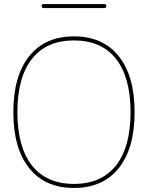

<svg xmlns="http://www.w3.org/2000/svg" viewBox="-20 -920 732 950"><path d="M554 -628.5Q482 -720 346 -720Q210 -720 138 -628.5Q66 -537 66 -365Q66 -193 138 -101.5Q210 -10 346 -10Q482 -10 554 -101.5Q626 -193 626 -365Q626 -537 554 -628.5ZM567.5 -88Q489 10 346 10Q203 10 124.5 -88Q46 -186 46 -365Q46 -544 124.5 -642Q203 -740 346 -740Q489 -740 567.5 -642Q646 -544 646 -365Q646 -186 567.5 -88ZM196 -880Q186 -880 186 -890Q186 -900 196 -900H496Q506 -900 506 -890Q506 -880 496 -880Z"/></svg>

Font: Rounded Mplus 1c Thin
Style: Regular
Weight: 250
Version: Version 1.059.20150529